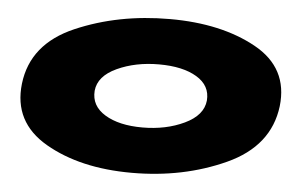

<svg xmlns="http://www.w3.org/2000/svg" viewBox="-46 -662 1173 733"><g transform="rotate(5 541.0 -295.0)"><path d="M482.5 4Q679.5 4 842 -70Q1004.5 -144 1023.5 -298.5Q1040.5 -446.5 907.5 -520Q774.5 -593.5 577.5 -593.5Q379.5 -593.5 216.5 -523Q53.5 -452.5 35.5 -298.5Q18.5 -150 151.5 -73Q284.5 4 482.5 4ZM508 -172Q418 -172 364 -205Q310 -238 314.5 -296Q320 -352.5 390.5 -385Q461 -417.5 551 -417.5Q642 -417.5 695.5 -385.5Q749 -353.5 744.5 -296Q739 -239 668.5 -205.5Q598 -172 508 -172Z"/></g></svg>

Font: Anybody ExtraExpanded Black
Style: Italic
Weight: 900
Width: 8
Italic angle: -10°
Version: Version 1.113;gftools[0.9.25]